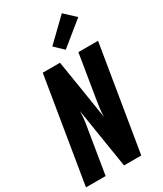

<svg xmlns="http://www.w3.org/2000/svg" viewBox="-241 -1078 990 1167"><g transform="rotate(-30 254.5 -495.0)"><path d="M0 0 121 -735H242L271 -555L309 -315Q309 -347 313.5 -378.5Q318 -410 323 -441L371 -735H509L388 0H267L200 -420Q200 -388 196 -356.5Q192 -325 186 -294L138 0ZM312 -786 251 -844 402 -990 477 -920Z"/></g></svg>

Font: Iosevka Term Curly Hv Obl
Style: Regular
Weight: 900
Italic angle: -9°
Designer: Belleve Invis
Foundry: Belleve Invis
Version: Version 32.3.0